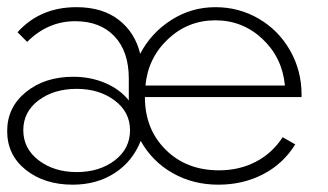

<svg xmlns="http://www.w3.org/2000/svg" viewBox="-20 -500 915 535"><path d="M182.6 14.6Q104 14.6 52 -26.6Q0 -67.9 0 -134.8Q0 -201.2 52.5 -243.7Q105 -286.1 184.1 -286.1Q232.4 -286.1 273.4 -268.6Q314.5 -251 338.9 -220.2V-281.2Q338.9 -356.4 299.1 -398.7Q259.3 -440.9 189.5 -440.9Q113.3 -440.9 55.7 -383.3L28.8 -410.2Q91.8 -480 192.9 -480Q265.6 -480 311 -444.6Q356.4 -409.2 370.6 -350.1Q401.4 -408.7 457.3 -444.3Q513.2 -480 580.1 -480Q646 -480 701.2 -447.8Q756.3 -415.5 788.3 -359.4Q820.3 -303.2 820.3 -236.3V-229.5H383.8Q383.8 -140.1 441.7 -82.8Q499.5 -25.4 590.3 -25.4Q647 -25.4 692.9 -49.3Q738.8 -73.2 767.6 -117.7L802.7 -97.7Q769.5 -43.9 713.4 -14.6Q657.2 14.6 588.4 14.6Q518.1 14.6 461.2 -17.6Q404.3 -49.8 372.1 -107.4Q349.6 -50.3 299.6 -17.8Q249.5 14.6 182.6 14.6ZM342.3 -137.2Q342.3 -188 299.3 -220.2Q256.3 -252.4 193.4 -252.4Q130.4 -252.4 87.6 -220.5Q44.9 -188.5 44.9 -137.2Q44.9 -85.9 87.9 -53.2Q130.9 -20.5 193.8 -20.5Q256.8 -20.5 299.6 -53Q342.3 -85.4 342.3 -137.2ZM385.3 -261.7H773.9Q766.6 -339.4 711.4 -391.4Q656.2 -443.4 580.1 -443.4Q503.9 -443.4 448.2 -391.1Q392.6 -338.9 385.3 -261.7Z"/></svg>

Font: Spartan MB Light
Style: Regular
Weight: 300
Designer: Matt Bailey, Mirko Velimirovic
Foundry: Matt Bailey
Version: Version 1.005